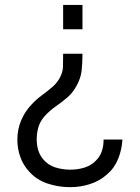

<svg xmlns="http://www.w3.org/2000/svg" viewBox="-20 -560 564 774"><path d="M312.5 -343.5Q312.5 -304.5 309 -274.8Q305.5 -245 289 -215Q274 -186.5 252.2 -167.8Q230.5 -149 206.2 -132.2Q182 -115.5 160.5 -92.5Q141.5 -70.5 134.8 -47.2Q128 -24 128 1.5Q128 26.5 134.5 46.5Q141 66.5 153.5 81.5Q173.5 105.5 202.8 114.8Q232 124 263 124Q294.5 124 321.5 115.2Q348.5 106.5 365.5 88.5Q383 72 390.5 49.5Q398 27 397.5 2.5H473.5Q471.5 42 456.5 79.8Q441.5 117.5 411.5 143Q382 169.5 343 182Q304 194.5 263.5 194.5Q214.5 194.5 170.5 179.5Q126.5 164.5 96.5 130.5Q73 104.5 61.5 71.8Q50 39 50 2.5Q50 -39 65.8 -75.8Q81.5 -112.5 109 -140.5Q126 -159 147.8 -175Q169.5 -191 189 -207.5Q208.5 -224 219.5 -243.5Q233 -267.5 233.8 -289.2Q234.5 -311 234.5 -343.5ZM312.5 -540V-442H234.5V-540Z"/></svg>

Font: Manrope ExtraLight
Style: Regular
Weight: 400
Version: Version 4.504